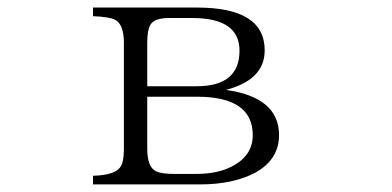

<svg xmlns="http://www.w3.org/2000/svg" viewBox="-20 -544 1040 510"><path d="M227.1 -523.9H503.9Q683.1 -523.9 683.1 -410.2Q683.1 -332 580.1 -305.2Q721.2 -285.6 721.2 -185.1Q721.2 -121.1 659.2 -85.9Q599.6 -54.2 512.2 -54.2H227.1V-77.1Q283.2 -78.6 298.8 -99.1Q309.1 -111.8 309.1 -148.9V-430.2Q309.1 -480.5 284.2 -492.2Q267.6 -499.5 227.1 -501ZM371.1 -314.9H502Q616.2 -314.9 616.2 -409.2Q616.2 -496.1 491.2 -496.1H428.2Q389.2 -496.1 378.9 -477.1Q371.1 -462.9 371.1 -430.2ZM371.1 -287.1V-148.9Q371.1 -99.6 395 -88.9Q409.2 -82 442.9 -82H500Q557.6 -82 594.2 -101.1Q651.4 -129.4 651.4 -185.1Q651.4 -287.1 502.9 -287.1Z"/></svg>

Font: I.Ming
Style: Regular
Weight: 400
Designer: Ichiten Fonts Project
Version: Version 6.11; Dec 27, 2019